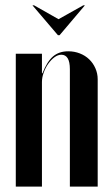

<svg xmlns="http://www.w3.org/2000/svg" viewBox="-20 -695 418 715"><path d="M138.2 -422.2H136.2V-452.2V-495H38.8V0H136.2V-389.5Q136.2 -407 142.8 -424.9Q149.2 -442.8 159.6 -457.5Q170 -472.2 182.9 -481.8Q195.8 -491.2 208.5 -491.2Q224 -491.2 232.1 -477.9Q240.2 -464.5 240.2 -437.2V0H343.8V-399.8Q343.8 -421.5 335.2 -440.8Q326.8 -460 312.1 -474.1Q297.5 -488.2 277.2 -496.1Q257 -504 234.2 -504Q199.8 -504 177.4 -484.8Q155 -465.5 138.2 -422.2ZM100.8 -675.2 195.8 -563.8H201.8L296.2 -675.2H290.2L198 -623.5L106.8 -675.2Z"/></svg>

Font: Moniqa Black
Style: Regular
Weight: 900
Designer: Rajesh Rajput
Foundry: Rajesh Rajput
Version: Version 1.000